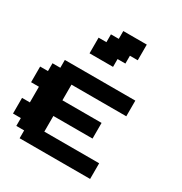

<svg xmlns="http://www.w3.org/2000/svg" viewBox="-223 -1163 1258 1327"><g transform="rotate(30 406.0 -500.0)"><path d="M125 0H687.5V-125H250V-250H562.5V-375H250V-500H687.5V-625H125V-562.5H62.5V-500H0V-375H62.5V-250H0V-125H62.5V-62.5H125ZM250 -750H437.5V-812.5H500V-875H562.5V-1000H375V-937.5H312.5V-875H250Z"/></g></svg>

Font: Faithful 32x
Style: Semibold
Weight: 400
Foundry: Faithful Resource Pack
Version: Version 1.0; January 27, 2023